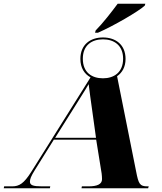

<svg xmlns="http://www.w3.org/2000/svg" viewBox="-66 -1000 858 1020"><path d="M442 -838 439 -826H454C535 -861 671 -940 703 -970L706 -980H559C528 -938 479 -875 442 -838ZM-46 0H199L201 -10H156C110 -10 93 -16 93 -35C93 -48 98 -63 120 -98L220 -258H445L474 -78C475 -68 476 -58 476 -48C476 -21 449 -10 405 -10H369L367 0H721L724 -10H717C677 -10 670 -22 657 -90L556 -595C583 -614 601 -644 601 -687C601 -763 548 -801 481 -801C414 -801 361 -763 361 -687C361 -640 382 -607 415 -589L100 -87C61 -25 36 -10 -1 -10H-44ZM481 -584C422 -584 374 -615 374 -688C374 -760 422 -791 481 -791C539 -791 588 -760 588 -688C588 -615 539 -584 481 -584ZM227 -268 317 -411C353 -470 384 -516 405 -553C410 -508 416 -472 424 -412L444 -268Z"/></svg>

Font: Noto Serif Display ExtraBold
Style: Italic
Weight: 800
Italic angle: -12°
Designer: Monotype Design Team
Foundry: Monotype Imaging Inc.
Version: Version 2.009